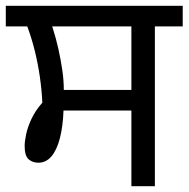

<svg xmlns="http://www.w3.org/2000/svg" viewBox="-27 -642 650 662"><path d="M426 0V-261H192Q190 -206 179.5 -165.5Q169 -125 150.5 -103Q132 -81 105 -81Q85 -81 71.5 -93Q58 -105 58 -139Q58 -154 63 -178.5Q68 -203 81.5 -232Q95 -261 119 -288Q117 -331 110.5 -376.5Q104 -422 93 -466.5Q82 -511 67 -551H-7V-622H603V-551H507V0ZM193 -332H426V-551H153Q166 -511 174.5 -472.5Q183 -434 188 -399Q193 -364 193 -332Z"/></svg>

Font: lgurmukhi85
Style: Book
Weight: 400
Designer: Jelle Bosma - Monotype Design Team
Foundry: Monotype Imaging Inc.
Version: Version 2.003